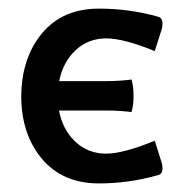

<svg xmlns="http://www.w3.org/2000/svg" viewBox="-20 -425 440 450"><path d="M29.8 -200.2Q30.8 -290 78.9 -347.4Q127 -404.8 211.9 -404.8Q283.2 -404.8 349.1 -386.2Q360.8 -383.8 360.8 -370.1Q360.8 -360.4 357.9 -353L342.8 -305.2Q270 -335 229 -335Q187 -335 157.5 -307.6Q127.9 -280.3 118.7 -234.9H232.9Q246.6 -234.9 266.1 -236.3Q285.6 -237.8 288.1 -238.8Q293 -224.1 293 -200.2Q293 -176.8 288.1 -162.1Q285.6 -163.1 266.1 -164.6Q246.6 -166 232.9 -166H118.2Q127 -120.6 156.7 -92.8Q186.5 -64.9 229 -64.9Q268.6 -64.9 342.8 -95.2L357.9 -46.9Q360.8 -39.6 360.8 -29.8Q360.8 -16.6 349.1 -14.2Q281.2 4.9 211.9 4.9Q127 4.9 78.4 -52.7Q29.8 -110.4 29.8 -200.2Z"/></svg>

Font: Nikodecs
Style: Medium
Weight: 500
Version: Version 0.29